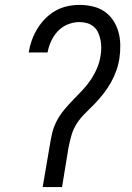

<svg xmlns="http://www.w3.org/2000/svg" viewBox="-20 -763 540 783"><path d="M154 0 183 -170Q187 -196 193 -221Q199 -246 211.5 -270Q224 -294 241.5 -315Q259 -336 278 -355.5Q297 -375 316 -395Q335 -415 350 -437.5Q365 -460 375.5 -484.5Q386 -509 390 -535Q393 -551 393 -567.5Q393 -584 390 -599.5Q387 -615 380.5 -629.5Q374 -644 362.5 -654Q351 -664 335.5 -668.5Q320 -673 304 -673Q280 -673 256.5 -663.5Q233 -654 216 -636Q199 -618 188.5 -595Q178 -572 174 -549H97Q101 -574 109.5 -598Q118 -622 131.5 -644.5Q145 -667 164 -686.5Q183 -706 206 -719Q229 -732 254 -737.5Q279 -743 304 -743Q331 -743 357.5 -737Q384 -731 405.5 -716.5Q427 -702 441.5 -680Q456 -658 463 -633Q470 -608 470.5 -580Q471 -552 467 -525Q463 -499 454 -474Q445 -449 432 -426Q419 -403 402 -381Q385 -359 366 -339.5Q347 -320 327 -300.5Q307 -281 292.5 -258Q278 -235 271 -210Q264 -185 259 -159L233 0Z"/></svg>

Font: Iosevka Curly Oblique
Style: Regular
Weight: 400
Italic angle: -9°
Monospace: yes
Designer: Belleve Invis
Foundry: Belleve Invis
Version: Version 11.1.0; ttfautohint (v1.8.3)